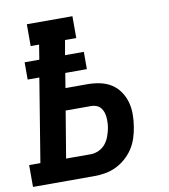

<svg xmlns="http://www.w3.org/2000/svg" viewBox="-86 -805 769 875"><g transform="rotate(-10 298.0 -367.5)"><path d="M-4 0V-101H48L111 -486H57V-566H125L136 -634H97V-735H308V-634H256L244 -566H331V-486H231L220 -418H322Q351 -418 379.5 -412Q408 -406 431 -391.5Q454 -377 470 -354Q486 -331 493.5 -304.5Q501 -278 501 -248Q501 -218 496 -189Q492 -164 484 -139Q476 -114 461.5 -91.5Q447 -69 426 -50.5Q405 -32 381 -20.5Q357 -9 331.5 -4.5Q306 0 281 0ZM281 -101Q300 -101 318.5 -109.5Q337 -118 349.5 -133.5Q362 -149 368.5 -167.5Q375 -186 379 -205Q381 -217 381.5 -230Q382 -243 381 -255Q380 -267 376 -278.5Q372 -290 364.5 -299Q357 -308 345.5 -312.5Q334 -317 322 -317H203L167 -101Z"/></g></svg>

Font: Iosevka Etoile Oblique
Style: Bold
Weight: 700
Italic angle: -9°
Designer: Belleve Invis
Foundry: Belleve Invis
Version: Version 15.5.2; ttfautohint (v1.8.4)